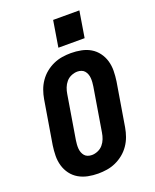

<svg xmlns="http://www.w3.org/2000/svg" viewBox="-175 -1070 950 1176"><g transform="rotate(-20 300.0 -481.5)"><path d="M258 8Q224 8 191.5 1.5Q159 -5 131.5 -21Q104 -37 85 -62.5Q66 -88 57 -119Q48 -150 48.5 -183.5Q49 -217 54 -251L101 -534Q106 -563 116 -591Q126 -619 143.5 -644.5Q161 -670 185 -689.5Q209 -709 237 -721.5Q265 -734 294 -738.5Q323 -743 351 -743Q385 -743 418 -736.5Q451 -730 478 -714Q505 -698 524 -672.5Q543 -647 552 -616Q561 -585 560.5 -551.5Q560 -518 555 -484L508 -201Q503 -172 493 -144Q483 -116 465.5 -90.5Q448 -65 424 -45.5Q400 -26 372 -13.5Q344 -1 315 3.5Q286 8 258 8ZM260 -112Q279 -112 299 -120.5Q319 -129 332.5 -145Q346 -161 353.5 -180.5Q361 -200 364 -220L411 -504Q413 -517 414 -530.5Q415 -544 414 -557.5Q413 -571 408.5 -583Q404 -595 396 -604.5Q388 -614 375.5 -618.5Q363 -623 350 -623Q330 -623 310 -614.5Q290 -606 276.5 -590Q263 -574 255.5 -554.5Q248 -535 245 -515L198 -231Q196 -218 195 -204.5Q194 -191 195 -177.5Q196 -164 200.5 -152Q205 -140 213 -130.5Q221 -121 233.5 -116.5Q246 -112 260 -112ZM291 -800 319 -971H490L462 -800Z"/></g></svg>

Font: Iosevka SS04 Heavy Extended
Style: Italic
Weight: 900
Width: 7
Italic angle: -9°
Monospace: yes
Designer: Belleve Invis
Foundry: Belleve Invis
Version: Version 19.0.0; ttfautohint (v1.8.4)